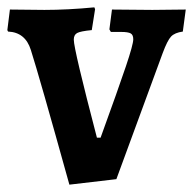

<svg xmlns="http://www.w3.org/2000/svg" viewBox="-31 -488 526 523"><path d="M53 -352Q38 -400 -9 -402L-11 -406L-4 -462L90 -461Q153 -461 226 -468L228 -463L219 -406Q188 -403 179 -398Q170 -393 170 -380Q170 -354 233 -113H243Q292 -248 312 -307.5Q332 -367 332 -381Q332 -393 325 -397Q318 -401 299 -401H271L267 -408L274 -462L384 -461L475 -462L467 -402Q445 -399 435 -388.5Q425 -378 412 -343L286 0L158 15Q76 -280 53 -352Z"/></svg>

Font: Alegreya
Style: Bold
Weight: 700
Designer: Juan Pablo del Peral
Foundry: Huerta Tipografica
Version: Version 2.008; ttfautohint (v1.8)